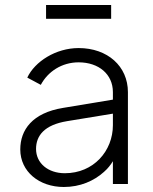

<svg xmlns="http://www.w3.org/2000/svg" viewBox="-20 -735 613 767"><path d="M424 -660V-715H164V-660ZM235 12C300 12 355 -12 395 -48C410 -61 422 -76 431 -91V0H491V-367C491 -470 410 -543 294 -543C203 -543 119 -489 89 -425L143 -396C171 -449 227 -486 294 -486C375 -486 431 -438 431 -367V-337L232 -304C109 -284 61 -216 61 -138C61 -50 136 12 235 12ZM431 -281V-235C431 -132 354 -43 239 -43C172 -43 124 -83 124 -140C124 -193 157 -236 248 -251Z"/></svg>

Font: Plus Jakarta Sans Light
Style: Regular
Weight: 300
Designer: Gumpita Rahayu
Foundry: Tokotype
Version: Version 2.071;gftools[0.9.30]